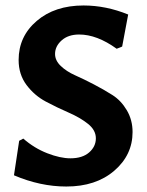

<svg xmlns="http://www.w3.org/2000/svg" viewBox="-20 -672 538 701"><path d="M285 -652Q367 -652 448 -619L426 -502L406 -494Q334 -546 269 -546Q229 -546 205 -524.5Q181 -503 181 -475Q181 -451 202 -431Q223 -411 254.5 -397Q286 -383 322.5 -364Q359 -345 390.5 -325Q422 -305 443 -269.5Q464 -234 464 -190Q464 -106 397 -48.5Q330 9 222 9Q127 9 31 -32L50 -158L65 -166Q105 -131 152.5 -112.5Q200 -94 237 -94Q281 -94 305.5 -115.5Q330 -137 330 -167Q330 -197 301 -220Q272 -243 230.5 -261Q189 -279 147.5 -301Q106 -323 77 -361.5Q48 -400 48 -453Q48 -539 114 -595.5Q180 -652 285 -652Z"/></svg>

Font: Alegreya Sans
Style: Bold
Weight: 700
Designer: Juan Pablo del Peral
Foundry: Huerta Tipografica
Version: Version 2.007